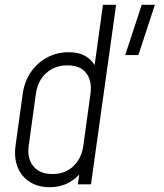

<svg xmlns="http://www.w3.org/2000/svg" viewBox="-20 -770 685 802"><path d="M187.5 12Q139.5 12 104.8 -9.8Q70 -31.5 54 -70.8Q38 -110 45 -162L75 -379Q82.5 -431 109.8 -470Q137 -509 178 -530.5Q219 -552 267 -552Q309.5 -552 338.2 -534.8Q367 -517.5 382 -486L372 -474L410 -750H465L360 0H305L315 -66L322 -54Q299 -23.5 265 -5.8Q231 12 187.5 12ZM199 -43Q252.5 -43 286.8 -76Q321 -109 328 -161L358 -379Q365 -431 340.8 -464Q316.5 -497 261.5 -497Q208.5 -497 173 -464.8Q137.5 -432.5 130 -379L100 -162Q92.5 -109 119 -76Q145.5 -43 199 -43ZM503 -540 572 -750H627L558 -540Z"/></svg>

Font: Mohave Light Light
Style: Italic
Weight: 300
Italic angle: -8°
Version: Version 2.003